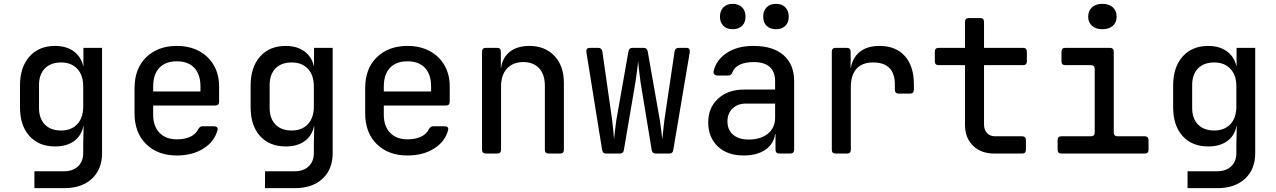

<svg xmlns="http://www.w3.org/2000/svg" viewBox="-20 -799 6640 999"><path d="M159 180V92H314Q359 92 386 66.5Q413 41 413 -3V-49L415 -144H414Q404 -93 365.5 -65Q327 -37 267 -37Q182 -37 133 -91.5Q84 -146 84 -241V-354Q84 -449 133 -504.5Q182 -560 267 -560Q325 -560 363.5 -532Q402 -504 413 -455H414V-550H511V-2Q511 82 458 131Q405 180 314 180ZM298 -120Q351 -120 382 -153Q413 -186 413 -246V-349Q413 -408 382 -441Q351 -474 298 -474Q243 -474 213 -442.5Q183 -411 183 -357V-237Q183 -183 213 -151.5Q243 -120 298 -120Z M900 10Q801 10 740.5 -49Q680 -108 680 -210V-340Q680 -442 740.5 -501Q801 -560 900 -560Q966 -560 1015.5 -533.5Q1065 -507 1092.5 -459.5Q1120 -412 1120 -349V-270Q1120 -250 1100 -250H777V-202Q777 -142 810 -108Q843 -74 900 -74Q941 -74 970 -87.5Q999 -101 1011 -126Q1020 -142 1033 -142H1093Q1115 -142 1112 -123Q1096 -62 1038.5 -26Q981 10 900 10ZM777 -349V-323H1023V-349Q1023 -412 991 -446Q959 -480 900 -480Q841 -480 809 -446Q777 -412 777 -349Z M1359 180V92H1514Q1559 92 1586 66.5Q1613 41 1613 -3V-49L1615 -144H1614Q1604 -93 1565.5 -65Q1527 -37 1467 -37Q1382 -37 1333 -91.5Q1284 -146 1284 -241V-354Q1284 -449 1333 -504.5Q1382 -560 1467 -560Q1525 -560 1563.5 -532Q1602 -504 1613 -455H1614V-550H1711V-2Q1711 82 1658 131Q1605 180 1514 180ZM1498 -120Q1551 -120 1582 -153Q1613 -186 1613 -246V-349Q1613 -408 1582 -441Q1551 -474 1498 -474Q1443 -474 1413 -442.5Q1383 -411 1383 -357V-237Q1383 -183 1413 -151.5Q1443 -120 1498 -120Z M2100 10Q2001 10 1940.5 -49Q1880 -108 1880 -210V-340Q1880 -442 1940.5 -501Q2001 -560 2100 -560Q2166 -560 2215.5 -533.5Q2265 -507 2292.5 -459.5Q2320 -412 2320 -349V-270Q2320 -250 2300 -250H1977V-202Q1977 -142 2010 -108Q2043 -74 2100 -74Q2141 -74 2170 -87.5Q2199 -101 2211 -126Q2220 -142 2233 -142H2293Q2315 -142 2312 -123Q2296 -62 2238.5 -26Q2181 10 2100 10ZM1977 -349V-323H2223V-349Q2223 -412 2191 -446Q2159 -480 2100 -480Q2041 -480 2009 -446Q1977 -412 1977 -349Z M2508 0Q2488 0 2488 -20V-530Q2488 -550 2508 -550H2566Q2586 -550 2586 -530V-445H2587Q2594 -499 2632.5 -529.5Q2671 -560 2734 -560Q2816 -560 2865 -508Q2914 -456 2914 -368V-20Q2914 0 2894 0H2835Q2815 0 2815 -20V-352Q2815 -412 2785 -444Q2755 -476 2703 -476Q2649 -476 2618 -442.5Q2587 -409 2587 -349V-20Q2587 0 2567 0Z M3134 0Q3116 0 3113 -18L3031 -528Q3028 -550 3049 -550H3092Q3111 -550 3114 -532L3165 -175Q3168 -150 3171 -121Q3174 -92 3175 -74Q3177 -92 3180 -121Q3183 -150 3187 -175L3250 -532Q3253 -550 3271 -550H3329Q3347 -550 3350 -532L3413 -175Q3417 -150 3420.5 -121.5Q3424 -93 3426 -74Q3428 -93 3431 -121.5Q3434 -150 3437 -175L3490 -532Q3493 -550 3512 -550H3551Q3572 -550 3569 -528L3483 -18Q3481 0 3462 0H3392Q3374 0 3371 -18L3313 -370Q3309 -397 3305.5 -430Q3302 -463 3300 -482Q3299 -463 3294.5 -430Q3290 -397 3286 -370L3226 -18Q3223 0 3205 0Z M3849 10Q3764 10 3714.5 -37.5Q3665 -85 3665 -162Q3665 -239 3716.5 -286Q3768 -333 3852 -333H4013V-375Q4013 -476 3901 -476Q3858 -476 3829.5 -462.5Q3801 -449 3792 -425Q3786 -406 3769 -406H3713Q3703 -406 3697 -412Q3691 -418 3693 -428Q3706 -486 3760.5 -523Q3815 -560 3901 -560Q4002 -560 4057 -512Q4112 -464 4112 -377V-21Q4112 0 4091 0H4036Q4015 0 4015 -21V-101H4013Q4006 -50 3962.5 -20Q3919 10 3849 10ZM3875 -73Q3938 -73 3975.5 -103.5Q4013 -134 4013 -187V-260H3861Q3818 -260 3791.5 -234.5Q3765 -209 3765 -167Q3765 -124 3794 -98.5Q3823 -73 3875 -73ZM4018 -647Q3987 -647 3969 -664.5Q3951 -682 3951 -712Q3951 -743 3969 -761Q3987 -779 4018 -779Q4048 -779 4066 -761Q4084 -743 4084 -712Q4084 -682 4066 -664.5Q4048 -647 4018 -647ZM3792 -647Q3762 -647 3744 -664.5Q3726 -682 3726 -712Q3726 -743 3744 -761Q3762 -779 3792 -779Q3823 -779 3841 -761Q3859 -743 3859 -712Q3859 -682 3841 -664.5Q3823 -647 3792 -647Z M4328 0Q4308 0 4308 -20V-530Q4308 -550 4328 -550H4386Q4406 -550 4406 -530V-444H4407Q4415 -498 4453.5 -529Q4492 -560 4556 -560Q4641 -560 4688 -507.5Q4735 -455 4735 -360V-332Q4735 -312 4715 -312H4656Q4636 -312 4636 -332V-359Q4636 -474 4523 -474Q4466 -474 4436.5 -441Q4407 -408 4407 -347V-20Q4407 0 4387 0Z M5155 0Q5084 0 5042.5 -41Q5001 -82 5001 -150V-460H4864Q4844 -460 4844 -480V-530Q4844 -550 4864 -550H5001V-685Q5001 -705 5021 -705H5080Q5100 -705 5100 -685V-550H5303Q5323 -550 5323 -530V-480Q5323 -460 5303 -460H5100V-151Q5100 -124 5115.5 -107Q5131 -90 5157 -90H5298Q5318 -90 5318 -70V-20Q5318 0 5298 0Z M5503 0Q5483 0 5483 -20V-70Q5483 -90 5503 -90H5656Q5676 -90 5676 -110V-440Q5676 -460 5656 -460H5523Q5503 -460 5503 -480V-530Q5503 -550 5523 -550H5755Q5775 -550 5775 -530V-110Q5775 -90 5795 -90H5936Q5956 -90 5956 -70V-20Q5956 0 5936 0ZM5716 -647Q5682 -647 5662 -664.5Q5642 -682 5642 -712Q5642 -743 5662 -761Q5682 -779 5716 -779Q5750 -779 5770 -761Q5790 -743 5790 -712Q5790 -682 5770 -664.5Q5750 -647 5716 -647Z M6159 180V92H6314Q6359 92 6386 66.5Q6413 41 6413 -3V-49L6415 -144H6414Q6404 -93 6365.5 -65Q6327 -37 6267 -37Q6182 -37 6133 -91.5Q6084 -146 6084 -241V-354Q6084 -449 6133 -504.5Q6182 -560 6267 -560Q6325 -560 6363.5 -532Q6402 -504 6413 -455H6414V-550H6511V-2Q6511 82 6458 131Q6405 180 6314 180ZM6298 -120Q6351 -120 6382 -153Q6413 -186 6413 -246V-349Q6413 -408 6382 -441Q6351 -474 6298 -474Q6243 -474 6213 -442.5Q6183 -411 6183 -357V-237Q6183 -183 6213 -151.5Q6243 -120 6298 -120Z"/></svg>

Font: Pitagon Sans Mono Medium
Style: Regular
Weight: 500
Monospace: yes
Designer: Travis Tran
Foundry: Pitagon
Version: Version 1.001; ttfautohint (v1.8.4.7-5d5b);gftools[0.9.26]